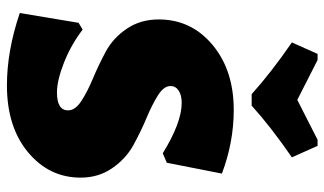

<svg xmlns="http://www.w3.org/2000/svg" viewBox="-216 -732 959 568"><g transform="rotate(90 264.0 -447.5)"><path d="M411 -907 445 -831Q355 -769 292 -712H258Q195 -769 105 -831L139 -907H157Q177 -897 216 -877Q255 -857 275 -847Q294 -857 334 -877Q374 -897 393 -907ZM305 -659Q400 -659 493 -624L461 -461L433 -449Q342 -505 284 -505Q261 -505 247.5 -496Q234 -487 234 -472Q234 -452 262 -434.5Q290 -417 329.5 -400.5Q369 -384 409 -362Q449 -340 477 -299.5Q505 -259 505 -206Q505 -113 430 -50.5Q355 12 232 12Q130 12 18 -26L47 -200L67 -212Q113 -177 165.5 -156.5Q218 -136 253 -136Q306 -136 306 -169Q306 -190 278.5 -208Q251 -226 211.5 -242.5Q172 -259 132 -280.5Q92 -302 64.5 -342.5Q37 -383 37 -437Q37 -533 112 -596Q187 -659 305 -659Z"/></g></svg>

Font: Alegreya Sans SC Black
Style: Regular
Weight: 900
Designer: Juan Pablo del Peral
Foundry: Huerta Tipografica
Version: Version 2.007